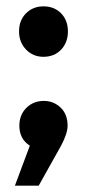

<svg xmlns="http://www.w3.org/2000/svg" viewBox="-20 -467 273 605"><path d="M117 -288Q84 -288 62 -311Q40 -334 40 -368Q40 -403 62 -425Q84 -447 117 -447Q151 -447 172.5 -425Q194 -403 194 -368Q194 -333 172.5 -310.5Q151 -288 117 -288ZM118 -149Q149 -149 171 -128Q193 -107 193 -71Q193 -47 173 -9L102 118H27L74 -8Q41 -29 41 -71Q41 -105 63 -127Q85 -149 118 -149Z"/></svg>

Font: Montserrat-Arabic SemiBold
Style: Regular
Weight: 600
Designer: Mohamed Gaber
Foundry: Kief Type Foundry
Version: Version 5.008;PS 005.008;hotconv 1.0.88;makeotf.lib2.5.64775